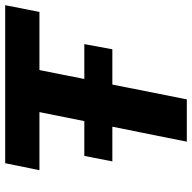

<svg xmlns="http://www.w3.org/2000/svg" viewBox="-20 -720 740 740"><g transform="rotate(-90 350.0 -350.0)"><path d="M174 0 288 -568H64L91 -700H700L674 -568H450L337 0ZM98 -287 119 -395H550L530 -287Z"/></g></svg>

Font: Montserrat Thin
Style: Bold Italic
Weight: 700
Italic angle: -11.3°
Version: Version 9.000